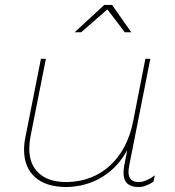

<svg xmlns="http://www.w3.org/2000/svg" viewBox="-20 -754 705 774"><path d="M509 -624H483L413 -716L307 -624H281L400 -734H432ZM501 -87Q498 -72 498 -61Q498 -20 539 -20Q567 -20 604 -47L599 -22Q567 0 539 0Q478 0 478 -57Q478 -71 481 -87L493 -149Q455 -79 392 -40.5Q329 -2 249 0Q166 0 121.5 -39.5Q77 -79 77 -151Q77 -176 83 -204L145 -517H165L103 -204Q98 -176 98 -155Q98 -91 137 -55.5Q176 -20 249 -20Q354 -22 425 -88Q496 -154 518 -271L566 -517H586Z"/></svg>

Font: TypoPRO Montserrat Alternates
Style: Italic
Weight: 250
Italic angle: -11.3°
Designer: Julieta Ulanovsky
Foundry: Julieta Ulanovsky
Version: Version 6.001